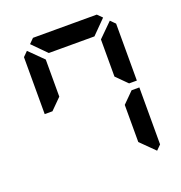

<svg xmlns="http://www.w3.org/2000/svg" viewBox="-161 -1137 1138 1210"><g transform="rotate(-20 408.0 -532.0)"><path d="M154 -526 151 -523H99V-905L130 -936L223 -844V-698V-608V-595ZM593 -405 665 -477H717V-95L686 -64L593 -156V-170V-302V-392ZM163 -969 194 -1000H346H470H622L653 -969L561 -876H554H501H470H346H315H262H255ZM686 -936 717 -905V-523H665L655 -533L593 -595V-608V-698V-830V-844Z"/></g></svg>

Font: DSEG14 Classic Mini
Style: Bold
Weight: 700
Designer: Keshikan(Twitter:@keshinomi_88pro)
Version: Version 0.46